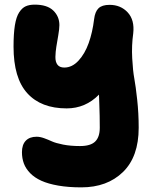

<svg xmlns="http://www.w3.org/2000/svg" viewBox="-20 -577 663 824"><path d="M329.1 227.1Q273.4 227.1 230 219.5Q186.5 211.9 157.5 198.7Q128.4 185.5 109.6 166.3Q90.8 147 82.5 124.8Q74.2 102.5 74.2 76.2Q74.2 43.9 90.6 26.9Q106.9 9.8 137.2 9.8Q151.9 9.8 169.4 16.1Q187 22.5 202.9 29.8Q218.8 37.1 250.7 43.5Q282.7 49.8 323.2 49.8Q368.7 49.8 388.4 30.5Q408.2 11.2 408.2 -28.8Q408.2 -54.7 407.7 -79.6Q407.2 -104.5 406.2 -130.9Q405.3 -157.2 404.8 -170.9Q346.7 -111.8 266.1 -111.8Q156.2 -111.8 97.2 -176.8Q38.1 -241.7 38.1 -377Q38.1 -432.1 43.9 -468.5Q49.8 -504.9 62.3 -523.9Q74.7 -543 90.3 -550Q106 -557.1 128.9 -557.1Q182.6 -557.1 208.7 -531.7Q234.9 -506.3 234.9 -469.2Q234.9 -453.6 230.2 -426.3Q225.6 -398.9 221.9 -377Q218.3 -355 217.8 -333.3Q217.3 -311.5 226.6 -299.3Q235.8 -287.1 255.9 -287.1Q289.6 -287.1 316.9 -316.7Q344.2 -346.2 360.6 -392.1Q377 -438 383.8 -494.1Q387.7 -526.9 402.8 -541.5Q418 -556.2 450.2 -556.2Q498 -556.2 528.1 -523.7Q558.1 -491.2 551.8 -434.1Q544.4 -380.9 547.4 -326.9Q550.3 -272.9 556.4 -240Q562.5 -207 568.8 -148.9Q575.2 -90.8 575.2 -28.8Q575.2 95.7 507.6 161.4Q439.9 227.1 329.1 227.1Z"/></svg>

Font: Shantell Sans Bouncy
Style: Regular
Weight: 800
Designer: Stephen Nixon, Anya Danilova, Shantell Martin
Foundry: Arrow Type
Version: Version 1.006;[9816181b4]